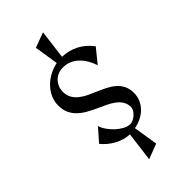

<svg xmlns="http://www.w3.org/2000/svg" viewBox="-234 -789 875 875"><g transform="rotate(-45 203.0 -351.5)"><path d="M308.1 -444.8Q300.8 -466.8 289.8 -485.8Q278.8 -504.9 263.9 -519Q249 -533.2 230.2 -541.5Q211.4 -549.8 188 -549.8Q171.4 -549.8 157.2 -543.9Q143.1 -538.1 132.6 -527.6Q122.1 -517.1 116 -502.9Q109.9 -488.8 109.9 -472.2Q109.9 -448.2 119.6 -431.4Q129.4 -414.6 145.3 -402.1Q161.1 -389.6 181.4 -380.1Q201.7 -370.6 222.9 -361.6Q244.1 -352.5 264.4 -342.3Q284.7 -332 300.5 -318.1Q316.4 -304.2 326.2 -284.9Q335.9 -265.6 335.9 -238.8Q335.9 -214.8 326.9 -195.1Q317.9 -175.3 302.7 -160.4Q287.6 -145.5 267.3 -135.7Q247.1 -126 225.1 -122.1L244.1 -3.9L170.9 23.9L189 -118.2Q170.9 -118.7 152.6 -124Q134.3 -129.4 117.2 -138.7Q100.1 -147.9 85.2 -160.4Q70.3 -172.9 59.1 -187L112.8 -248Q117.2 -232.4 129.2 -215.1Q141.1 -197.8 156.7 -183.3Q172.4 -168.9 189.9 -159.4Q207.5 -149.9 224.1 -149.9Q233.4 -149.9 243.4 -155Q253.4 -160.2 261.7 -167.7Q270 -175.3 275.4 -184.6Q280.8 -193.8 280.8 -202.1Q280.8 -223.6 271 -239.3Q261.2 -254.9 244.9 -267.1Q228.5 -279.3 208 -288.8Q187.5 -298.3 165.8 -308.3Q144 -318.4 123.5 -329.8Q103 -341.3 86.7 -356.7Q70.3 -372.1 60.5 -392.8Q50.8 -413.6 50.8 -441.9Q50.8 -469.2 61.8 -492.9Q72.8 -516.6 91.1 -535.2Q109.4 -553.7 133.3 -566.2Q157.2 -578.6 183.1 -584L165 -700.2L237.8 -727.1L220.2 -586.9Q263.2 -585.9 299.8 -566.7Q336.4 -547.4 362.8 -512.2Z"/></g></svg>

Font: Redressed
Style: Regular
Weight: 400
Designer: Astigmatic (AOETI)
Foundry: Astigmatic (AOETI)
Version: Version 1.000